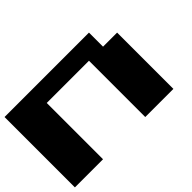

<svg xmlns="http://www.w3.org/2000/svg" viewBox="-103 -1040 1206 1206"><g transform="rotate(-45 500.0 -437.5)"><path d="M0 -125V-750H750V-625H875V-125H625V-625H250V-125Z"/></g></svg>

Font: Press Start 2P
Style: Regular
Weight: 400
Designer: CodeMan38
Foundry: CodeMan38
Version: Version 3.000